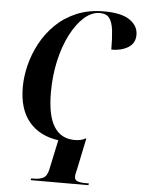

<svg xmlns="http://www.w3.org/2000/svg" viewBox="-63 -777 788 1065"><g transform="rotate(5 331.5 -244.0)"><path d="M148 240 151 230H167Q197 230 218 219.5Q239 209 247 170L282 6Q177 -8 118.5 -78Q60 -148 60 -270Q60 -329 75.5 -392Q91 -455 123 -515Q155 -575 204 -623Q253 -671 320 -699.5Q387 -728 473 -728Q570 -728 616.5 -696Q663 -664 663 -614Q663 -567 625 -543.5Q587 -520 531 -520Q531 -583 526 -626.5Q521 -670 504.5 -693.5Q488 -717 451 -717Q405 -717 363 -679.5Q321 -642 288 -577.5Q255 -513 236.5 -430Q218 -347 218 -255Q218 -126 257 -64.5Q296 -3 372 -3Q408 -3 432 -17H436L400 156Q397 170 394.5 180Q392 190 392 199Q392 218 408.5 224Q425 230 453 230H472L470 240Z"/></g></svg>

Font: Noto Serif Display SemiCondensed
Style: Bold Italic
Weight: 700
Width: 4
Italic angle: -12°
Designer: Monotype Design Team
Foundry: Monotype Imaging Inc.
Version: Version 2.009